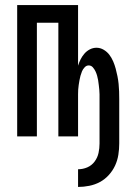

<svg xmlns="http://www.w3.org/2000/svg" viewBox="-20 -540 540 760"><path d="M289 200V130Q308 130 325.5 122.5Q343 115 354.5 99.5Q366 84 370 65.5Q374 47 374 28V-148Q374 -157 374 -166.5Q374 -176 373 -185Q372 -194 371 -203.5Q370 -213 368.5 -222Q367 -231 364.5 -240Q362 -249 358 -257.5Q354 -266 347.5 -273.5Q341 -281 331 -281Q322 -281 315 -273.5Q308 -266 304.5 -257.5Q301 -249 298.5 -240Q296 -231 294.5 -222Q293 -213 291.5 -203.5Q290 -194 289.5 -185Q289 -176 289 -166.5Q289 -157 289 -148V0H211V-450H126V0H48V-520H289V-280Q293 -293 299 -305Q305 -317 314 -327.5Q323 -338 335.5 -344.5Q348 -351 362 -351Q377 -351 390.5 -343Q404 -335 413 -323Q422 -311 428 -297Q434 -283 438 -268Q442 -253 445 -238Q448 -223 449.5 -208Q451 -193 451.5 -178Q452 -163 452 -148V28Q452 50 448.5 72.5Q445 95 435.5 115.5Q426 136 410.5 153Q395 170 375.5 180.5Q356 191 333.5 195.5Q311 200 289 200Z"/></svg>

Font: Iosevka SS18
Style: Regular
Weight: 400
Monospace: yes
Designer: Belleve Invis
Foundry: Belleve Invis
Version: Version 25.1.1; ttfautohint (v1.8.4)